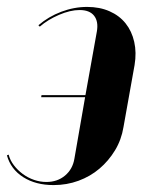

<svg xmlns="http://www.w3.org/2000/svg" viewBox="-68 -525 442 555"><path d="M289 -158Q283 -121 264.5 -90.5Q246 -60 219.5 -37.5Q193 -15 159 -2.5Q125 10 87 10Q35 10 -1 -13Q-37 -36 -48 -76L-43 -78Q-39 -62 -28 -47.5Q-17 -33 -2 -22Q13 -11 30.5 -5Q48 1 66 1Q98 1 120 -17.5Q142 -36 147 -66L178 -244H51L52 -250H179L212 -434Q217 -463 204 -479.5Q191 -496 162 -496Q135 -496 102.5 -482Q70 -468 47 -448L43 -452Q72 -477 109 -491Q146 -505 184 -505Q220 -505 248.5 -492.5Q277 -480 295 -457.5Q313 -435 320 -404Q327 -373 321 -337Z"/></svg>

Font: Moniqa Black Ita Display
Style: Italic
Weight: 900
Italic angle: -10°
Designer: Rajesh Rajput
Foundry: Rajesh Rajput
Version: Version 1.000